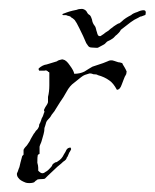

<svg xmlns="http://www.w3.org/2000/svg" viewBox="-20 -408 348 432"><path d="M164 -388Q167 -388 168.5 -387Q170 -386 171 -386Q175 -383 176 -380Q178 -376 182 -374Q185 -371 187 -364Q188 -356 193 -350Q195 -348 196 -343Q197 -338 198 -336Q200 -327 203 -327Q206 -326 208 -328L214 -332Q216 -334 218.5 -335.5Q221 -337 224 -339Q228 -343 234 -347Q236 -349 238 -350Q240 -351 241 -352L246 -355Q249 -355 253 -359Q258 -364 263.5 -367.5Q269 -371 275 -374Q279 -378 289 -381Q297 -385 303 -385Q308 -385 308 -380Q308 -374 306 -374L298 -371Q296 -371 294.5 -370Q293 -369 291 -368Q282 -364 274 -358L252 -341Q250 -337 247.5 -334.5Q245 -332 243 -330Q240 -328 238 -325.5Q236 -323 233 -321Q227 -317 224 -316Q221 -315 218.5 -312Q216 -309 214 -308L201 -301Q200 -300 195.5 -300.5Q191 -301 187 -301Q181 -301 178.5 -304.5Q176 -308 174 -311Q172 -315 170.5 -319Q169 -323 167 -327Q165 -331 158.5 -344.5Q152 -358 148 -363Q146 -365 144 -366.5Q142 -368 140 -369Q139 -371 136.5 -371.5Q134 -372 131 -373Q130 -374 127 -374Q124 -374 122 -374Q120 -374 120.5 -375.5Q121 -377 122 -377Q127 -379 130 -380Q133 -381 136 -382Q139 -383 143.5 -384Q148 -385 153 -386Q157 -388 164 -388ZM47 4Q41 4 38 3Q25 -2 22 -7Q18 -11 18 -17Q18 -18 20 -22Q22 -28 22 -28Q24 -32 24.5 -35.5Q25 -39 26 -42Q27 -46 28 -49.5Q29 -53 30 -57L33 -60V-71Q35 -75 37 -77Q41 -81 42 -83Q44 -86 46 -89Q48 -92 49 -95Q51 -98 52.5 -101Q54 -104 56 -107Q58 -109 59 -111Q60 -113 61 -114Q65 -117 67 -122Q68 -123 68 -126Q68 -129 70 -131Q71 -133 72 -136Q73 -139 74 -142Q76 -145 77 -148Q78 -151 79 -154Q81 -157 79 -159Q79 -162 80 -163Q81 -165 82 -167Q83 -169 84 -170Q87 -174 88 -178V-190Q91 -202 91 -216V-245Q90 -245 90 -246H89Q85 -251 80 -249H68Q68 -250 67 -251V-254Q76 -262 85 -263L108 -270Q110 -272 114 -273Q120 -275 122 -274Q129 -273 137 -261Q146 -249 147 -242Q160 -242 170 -247Q175 -250 179.5 -253Q184 -256 188 -258Q191 -259 194 -260Q197 -261 200 -262Q203 -263 206 -264Q209 -265 212 -266L222 -270Q229 -274 237 -271L246 -268Q249 -268 255 -266Q256 -263 260 -257Q263 -252 265 -247Q265 -246 264.5 -244.5Q264 -243 264 -241Q263 -240 262.5 -238.5Q262 -237 261 -236Q260 -233 258 -228.5Q256 -224 254 -218Q250 -206 243 -206Q235 -221 226 -227Q215 -235 200 -239Q198 -241 190 -241Q183 -244 179 -242Q175 -241 171 -239.5Q167 -238 162 -234L147 -222Q137 -215 130 -202Q123 -189 115 -178L105 -162Q103 -158 99.5 -154Q96 -150 94 -146Q93 -144 89 -140Q85 -136 84 -133Q83 -129 82 -126Q81 -123 80 -120Q80 -116 79.5 -113Q79 -110 78 -106Q77 -102 76 -99Q75 -96 74 -92Q73 -88 71.5 -85Q70 -82 69 -78V-62Q68 -61 67 -61Q67 -61 65 -59Q64 -56 64 -42Q66 -35 66 -30.5Q66 -26 66 -24L68 -22Q75 -15 82 -21Q86 -23 88.5 -25.5Q91 -28 92 -29Q96 -33 97 -35Q98 -39 102 -41Q104 -43 106 -43Q108 -43 110 -45Q119 -50 124 -61Q128 -67 129 -70Q132 -76 139 -76V-75Q141 -73 139 -70Q137 -66 136 -65Q134 -61 133 -58Q132 -55 130 -53Q130 -49 122 -44Q118 -40 113.5 -36.5Q109 -33 105 -29L88 -13L81 -6Q78 -5 73 -5Q67 -5 64 -4Q62 -2 60 -1Q60 -1 57 2Q55 3 52 3.5Q49 4 47 4Z"/></svg>

Font: Estonia
Style: Regular
Weight: 400
Designer: Robert E. Leuschke
Foundry: Robert E. Leuschke
Version: Version 1.014; ttfautohint (v1.8.3)